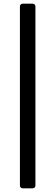

<svg xmlns="http://www.w3.org/2000/svg" viewBox="-20 -770 300 1040"><path d="M87.9 -734.4V234.4C87.9 244.1 93.8 250 103.5 250H156.2C166 250 171.9 244.1 171.9 234.4V-734.4C171.9 -744.1 166 -750 156.2 -750H103.5C93.8 -750 87.9 -744.1 87.9 -734.4Z"/></svg>

Font: Ed Sans Neue SemiBold
Style: Regular
Weight: 600
Designer: Stephen Hutchings
Version: Version 1.004;PS 001.004;hotconv 1.0.88;makeotf.lib2.5.64775